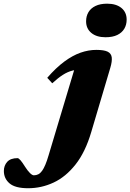

<svg xmlns="http://www.w3.org/2000/svg" viewBox="-240 -744 691 1018"><path d="M216.5 -631Q216.5 -658.5 229 -679.5Q241.5 -700.5 266.5 -712.5Q291.5 -724.5 328 -724.5Q376 -724.5 403.8 -701.8Q431.5 -679 431.5 -640Q431.5 -612.5 419 -591.5Q406.5 -570.5 381.8 -558.5Q357 -546.5 319.5 -546.5Q272 -546.5 244.2 -569.5Q216.5 -592.5 216.5 -631ZM244 -44.5Q212.5 62.5 160.5 128.2Q108.5 194 44 224Q-20.5 254 -90.5 254Q-159.5 254 -189.5 228.2Q-219.5 202.5 -219.5 162.5Q-219.5 134 -201.8 114.2Q-184 94.5 -147 94.5Q-141 94.5 -131.2 105.8Q-121.5 117 -107.5 139.5Q-93.5 161.5 -81.2 173.5Q-69 185.5 -60.5 185.5Q-47.5 185.5 -36.8 180Q-26 174.5 -17 162Q-8 149.5 0.5 129.2Q9 109 17.5 80L167 -418.5L205 -375.5Q171.5 -376.5 145.2 -370Q119 -363.5 93.5 -347.2Q68 -331 37 -302.5L10.5 -331.5Q57 -385 101 -417.5Q145 -450 187.2 -464.8Q229.5 -479.5 270.5 -479.5Q311.5 -479.5 330.8 -470Q350 -460.5 352.5 -439.5Q355 -418.5 345 -385Z"/></svg>

Font: Newsreader ExtraBold
Style: Italic
Weight: 800
Italic angle: -17°
Designer: Hugues Gentile
Foundry: Production Type
Version: Version 1.003